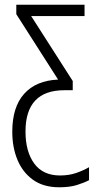

<svg xmlns="http://www.w3.org/2000/svg" viewBox="-20 -552 415 813"><path d="M231 241Q164 241 120 209.5Q76 178 54 125Q32 72 32 6Q32 -99 82.5 -155Q133 -211 226 -215L49 -492V-532H338V-484H112L288 -209V-170H253Q88 -170 88 5Q88 90 125 140.5Q162 191 234 191Q272 191 302.5 180.5Q333 170 357 156V211Q336 222 305.5 231.5Q275 241 231 241Z"/></svg>

Font: Noto Sans Condensed Light
Style: Regular
Weight: 300
Width: 3
Designer: Monotype Design Team
Foundry: Monotype Imaging Inc.
Version: Version 2.013; ttfautohint (v1.8.4.7-5d5b)